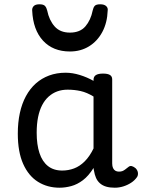

<svg xmlns="http://www.w3.org/2000/svg" viewBox="-20 -858 664 895"><path d="M258 17Q201 17 157 -10.5Q113 -38 88 -94Q63 -150 63 -235Q63 -287 72.5 -331Q82 -375 101 -410Q120 -445 147 -469Q174 -493 209 -506Q244 -519 286 -519Q318 -519 352 -508.5Q386 -498 416 -481V-486Q416 -501 427 -508Q438 -515 460 -515Q482 -515 492.5 -508.5Q503 -502 503 -488V-96Q503 -83 507 -74.5Q511 -66 518 -62Q525 -58 534 -58Q544 -58 550.5 -60.5Q557 -63 563.5 -68Q570 -73 579 -80Q586 -86 595 -83.5Q604 -81 613 -73Q622 -63 623 -52Q624 -41 619 -33Q608 -17 591 -6Q574 5 554.5 11Q535 17 515 17Q492 17 475 12Q458 7 446 -3.5Q434 -14 427.5 -29Q421 -44 418 -63Q418 -64 417 -67.5Q416 -71 416 -75Q393 -38 366.5 -18Q340 2 312 9.5Q284 17 258 17ZM151 -239Q151 -184 164 -144.5Q177 -105 203.5 -84Q230 -63 270 -63Q299 -63 325.5 -73Q352 -83 375 -106Q398 -129 416 -166V-408Q385 -427 356 -433.5Q327 -440 295 -440Q269 -440 247 -432Q225 -424 207 -408Q189 -392 176.5 -368Q164 -344 157.5 -312Q151 -280 151 -239ZM306 -618Q227 -618 180.5 -668.5Q134 -719 130 -809Q129 -821 137 -829.5Q145 -838 164 -838Q183 -838 190 -830Q197 -822 200 -809Q209 -764 234.5 -735Q260 -706 306 -706Q353 -706 378 -735Q403 -764 412 -809Q415 -823 421.5 -830.5Q428 -838 447 -838Q466 -838 475 -829.5Q484 -821 482 -809Q480 -752 457 -709Q434 -666 395 -642Q356 -618 306 -618Z"/></svg>

Font: Playwrite FR Trad
Style: Regular
Weight: 400
Designer: Veronika Burian, José Scaglione
Foundry: TypeTogether
Version: Version 1.000